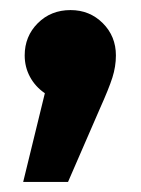

<svg xmlns="http://www.w3.org/2000/svg" viewBox="-20 -184 280 381"><path d="M210 -74Q210 -52 203 -30Q196 -8 178 32L115 177H26L69 1Q50 -12 39.5 -31.5Q29 -51 29 -74Q29 -112 55 -138Q81 -164 120 -164Q158 -164 184 -138Q210 -112 210 -74Z"/></svg>

Font: FiraGOUPP
Style: Bold
Weight: 700
Designer: bBox Type
Foundry: bBox Type GmbH
Version: Version 1.001